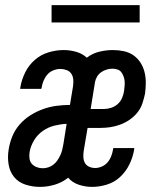

<svg xmlns="http://www.w3.org/2000/svg" viewBox="-20 -724 640 752"><path d="M137 8Q107 8 79.5 -1Q52 -10 35 -31Q18 -52 13.5 -81Q9 -110 14 -139Q18 -165 28.5 -190.5Q39 -216 57.5 -237Q76 -258 100 -273Q124 -288 149.5 -297Q175 -306 201.5 -309.5Q228 -313 254 -313L266 -386Q268 -399 267 -412Q266 -425 259.5 -435Q253 -445 241 -449.5Q229 -454 216 -454Q203 -454 189 -448.5Q175 -443 165.5 -432Q156 -421 150.5 -407.5Q145 -394 143 -380Q142 -379 142 -378Q142 -377 142 -376H59Q59 -378 59.5 -380Q60 -382 60 -384Q65 -413 79 -441Q93 -469 116.5 -489.5Q140 -510 170 -519Q200 -528 229 -528Q254 -528 278.5 -521Q303 -514 320 -498Q342 -515 369 -521.5Q396 -528 422 -528Q444 -528 465 -523.5Q486 -519 502.5 -507.5Q519 -496 530 -479Q541 -462 546 -442Q551 -422 551 -400.5Q551 -379 548 -357Q544 -338 537.5 -318.5Q531 -299 518 -283Q505 -267 487.5 -255Q470 -243 451 -236Q432 -229 412.5 -226Q393 -223 374 -223H323L308 -134Q306 -121 306.5 -108.5Q307 -96 312.5 -86Q318 -76 329 -71Q340 -66 353 -66Q366 -66 379.5 -72Q393 -78 402 -89Q411 -100 416 -113.5Q421 -127 423 -140Q423 -141 423 -142Q423 -143 424 -144H506Q506 -142 505.5 -140Q505 -138 505 -136Q500 -107 486.5 -79.5Q473 -52 450.5 -31Q428 -10 398.5 -1Q369 8 341 8Q314 8 288.5 -0.5Q263 -9 247 -28Q223 -9 194 -0.5Q165 8 137 8ZM386 -297Q400 -297 414.5 -301.5Q429 -306 440.5 -316Q452 -326 458 -340Q464 -354 466 -368Q467 -378 468 -388Q469 -398 468 -407.5Q467 -417 463.5 -426Q460 -435 454.5 -442Q449 -449 439.5 -452Q430 -455 420 -455Q409 -455 397.5 -451.5Q386 -448 376 -441Q366 -434 360 -423.5Q354 -413 352 -402L335 -297ZM147 -65Q158 -65 169 -68.5Q180 -72 189 -79Q198 -86 204.5 -95.5Q211 -105 216 -115.5Q221 -126 223.5 -136.5Q226 -147 228 -158L241 -239Q218 -238 193.5 -232Q169 -226 148 -211.5Q127 -197 113.5 -174.5Q100 -152 96 -129Q94 -116 95.5 -103.5Q97 -91 104.5 -82.5Q112 -74 123.5 -69.5Q135 -65 147 -65ZM182 -636V-704H527V-636Z"/></svg>

Font: Iosevka SS04 Extended
Style: Italic
Weight: 400
Width: 7
Italic angle: -9°
Monospace: yes
Designer: Belleve Invis
Foundry: Belleve Invis
Version: Version 19.0.0; ttfautohint (v1.8.4)